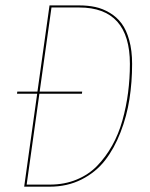

<svg xmlns="http://www.w3.org/2000/svg" viewBox="-20 -701 564 721"><path d="M277.3 -680.7Q310.5 -680.7 338.4 -674.6Q366.2 -668.5 392.3 -652.8Q418.5 -637.2 436.5 -613Q454.6 -588.9 465.3 -550Q476.1 -511.2 476.1 -460.9Q476.1 -392.6 466.1 -328.6Q456.1 -264.6 432.6 -204.1Q409.2 -143.6 374.5 -98.9Q339.8 -54.2 286.4 -27.1Q232.9 0 166.5 0H70.8L119.6 -349.1H43.9L44.9 -356.9H120.6L166 -680.7ZM167.5 -7.8Q221.7 -7.8 267.1 -26.4Q312.5 -44.9 344.7 -78.1Q377 -111.3 401.1 -154.3Q425.3 -197.3 439.7 -248.8Q454.1 -300.3 460.9 -353Q467.8 -405.8 467.8 -460.9Q467.8 -672.9 277.3 -672.9H173.3L128.9 -356.9H288.6L287.6 -349.1H127.9L80.1 -7.8Z"/></svg>

Font: Fira Sans Compressed Eight
Style: Italic
Weight: 100
Width: 3
Italic angle: -8°
Designer: Carrois Corporate & Edenspiekermann AG
Foundry: Carrois Corporate GbR & Edenspiekermann AG
Version: Version 4.203;PS 004.203;hotconv 1.0.88;makeotf.lib2.5.64775